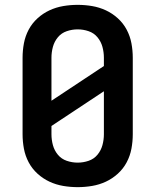

<svg xmlns="http://www.w3.org/2000/svg" viewBox="-20 -763 640 791"><path d="M300 8Q270 8 240.5 3Q211 -2 184 -14.5Q157 -27 134.5 -47.5Q112 -68 98 -94.5Q84 -121 78.5 -150.5Q73 -180 73 -210V-525Q73 -555 78.5 -584.5Q84 -614 98 -640.5Q112 -667 134.5 -687.5Q157 -708 184 -720.5Q211 -733 240.5 -738Q270 -743 300 -743Q330 -743 359.5 -738Q389 -733 416 -720.5Q443 -708 465.5 -687.5Q488 -667 502 -640.5Q516 -614 521.5 -584.5Q527 -555 527 -525V-210Q527 -180 521.5 -150.5Q516 -121 502 -94.5Q488 -68 465.5 -47.5Q443 -27 416 -14.5Q389 -2 359.5 3Q330 8 300 8ZM192 -348 408 -491V-525Q408 -548 402 -570Q396 -592 381.5 -609.5Q367 -627 345 -634.5Q323 -642 300 -642Q277 -642 255 -634.5Q233 -627 218.5 -609.5Q204 -592 198 -570Q192 -548 192 -525ZM300 -93Q323 -93 345 -100.5Q367 -108 381.5 -125.5Q396 -143 402 -165Q408 -187 408 -210V-387L192 -244V-210Q192 -187 198 -165Q204 -143 218.5 -125.5Q233 -108 255 -100.5Q277 -93 300 -93Z"/></svg>

Font: Iosevka SS04 Extended
Style: Bold
Weight: 700
Width: 7
Monospace: yes
Designer: Belleve Invis
Foundry: Belleve Invis
Version: Version 19.0.0; ttfautohint (v1.8.4)